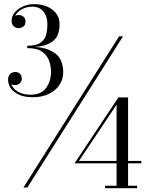

<svg xmlns="http://www.w3.org/2000/svg" viewBox="-20 -830 740 952"><path d="M96 100 570.5 -650H590L115.5 100ZM143.5 -348Q101 -348 73.8 -360.5Q46.5 -373 33.2 -393Q20 -413 20 -434.5Q20 -453 30.2 -463Q40.5 -473 56 -473Q70 -473 79 -464.2Q88 -455.5 88 -439.5Q88 -425.5 77.8 -416.8Q67.5 -408 54 -408Q41.5 -408 31 -415.8Q20.5 -423.5 20.5 -434.5H32Q32 -415 43.8 -398Q55.5 -381 78 -370.8Q100.5 -360.5 131.5 -360.5Q185 -360.5 209 -394.5Q233 -428.5 233 -474Q233 -498.5 224.5 -525.8Q216 -553 190.8 -572.2Q165.5 -591.5 115 -591.5V-599Q187.5 -599 226 -581.5Q264.5 -564 279 -535.8Q293.5 -507.5 293.5 -474Q293.5 -435 273.5 -406.8Q253.5 -378.5 219.8 -363.2Q186 -348 143.5 -348ZM501 103V91H558V-311L371.5 -32H681V-20H349.5L567 -347H615V91H660V103ZM115 -596V-603Q162.5 -603 183.5 -620Q204.5 -637 209.8 -661.5Q215 -686 215 -708.5Q215 -734.5 206.2 -754.5Q197.5 -774.5 181 -785.8Q164.5 -797 140.5 -797Q123.5 -797 107.2 -792Q91 -787 78 -777.5Q65 -768 57.5 -755.2Q50 -742.5 50 -727.5H38.5Q38.5 -741 49.8 -748.2Q61 -755.5 72.5 -755.5Q85.5 -755.5 96 -747.5Q106.5 -739.5 106.5 -723.5Q106.5 -705.5 95.2 -698Q84 -690.5 72.5 -690.5Q58.5 -690.5 48 -699.8Q37.5 -709 37.5 -727.5Q37.5 -749.5 52.8 -768Q68 -786.5 93.5 -798Q119 -809.5 149.5 -809.5Q183 -809.5 211.8 -798Q240.5 -786.5 258 -764.2Q275.5 -742 275.5 -708.5Q275.5 -678.5 264.2 -653Q253 -627.5 218.8 -611.8Q184.5 -596 115 -596Z"/></svg>

Font: Bodoni Moda
Style: Regular
Weight: 400
Designer: Owen Earl
Foundry: indestructible type
Version: Version 2.005